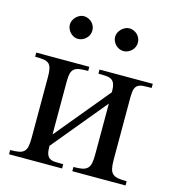

<svg xmlns="http://www.w3.org/2000/svg" viewBox="-99 -733 740 816"><g transform="rotate(15 271.0 -324.5)"><path d="M293 0V-18.6Q316.4 -18.6 331.1 -21.5Q345.7 -24.4 354.2 -32.7Q362.8 -41 365.7 -55.7Q368.7 -70.3 368.7 -93.8V-317.9L171.4 -79.1Q171.4 -56.2 175.5 -43.7Q179.7 -31.2 189 -25.6Q198.2 -20 212.9 -19.3Q227.5 -18.6 248 -18.6V0H14.6V-18.6Q38.6 -18.6 53.2 -21.5Q67.9 -24.4 75.9 -32.7Q84 -41 86.7 -55.7Q89.4 -70.3 89.4 -93.8V-361.8Q89.4 -384.8 85.9 -398.2Q82.5 -411.6 74 -418.5Q65.4 -425.3 51 -427.2Q36.6 -429.2 14.6 -429.2V-447.3H248V-429.2Q226.1 -429.2 211.4 -427.2Q196.8 -425.3 187.7 -418.5Q178.7 -411.6 175 -398.2Q171.4 -384.8 171.4 -361.8V-128.9L368.7 -367.7Q368.7 -390.1 364.5 -402.6Q360.4 -415 351.3 -420.9Q342.3 -426.8 327.9 -428Q313.5 -429.2 293 -429.2V-447.3H527.3V-429.2Q505.9 -429.2 491.2 -428.2Q476.6 -427.2 467.3 -421.4Q458 -415.5 454.1 -403.1Q450.2 -390.6 450.2 -367.7V-93.8Q450.2 -69.8 453.4 -54.9Q456.5 -40 465.1 -32Q473.6 -23.9 488.5 -21.2Q503.4 -18.6 527.3 -18.6V0ZM220.7 -599.6Q220.7 -589.4 216.8 -580.3Q212.9 -571.3 205.8 -564.5Q198.7 -557.6 189.7 -553.5Q180.7 -549.3 170.4 -549.3Q160.6 -549.3 151.9 -553.5Q143.1 -557.6 136.2 -564.7Q129.4 -571.8 125.5 -580.8Q121.6 -589.8 121.6 -599.6Q121.6 -608.9 125.7 -617.9Q129.9 -627 136.7 -633.8Q143.6 -640.6 152.3 -645Q161.1 -649.4 170.4 -649.4Q180.7 -649.4 189.7 -645.5Q198.7 -641.6 205.8 -634.8Q212.9 -627.9 216.8 -618.9Q220.7 -609.9 220.7 -599.6ZM420.9 -599.6Q420.9 -589.4 417 -580.3Q413.1 -571.3 406 -564.5Q398.9 -557.6 389.9 -553.5Q380.9 -549.3 370.6 -549.3Q360.4 -549.3 351.3 -553.5Q342.3 -557.6 335.4 -564.7Q328.6 -571.8 324.7 -580.8Q320.8 -589.8 320.8 -599.6Q320.8 -608.9 325.2 -617.9Q329.6 -627 336.4 -633.8Q343.3 -640.6 352.3 -645Q361.3 -649.4 370.6 -649.4Q380.9 -649.4 389.9 -645.5Q398.9 -641.6 406 -634.8Q413.1 -627.9 417 -618.9Q420.9 -609.9 420.9 -599.6Z"/></g></svg>

Font: Doulos SIL Cyr
Style: Regular
Weight: 400
Designer: Walt Agee, Victor Gaultney, Peter Martin, Debbi Hosken, Becca Hirsbrunner
Foundry: SIL International
Version: Version 5.000